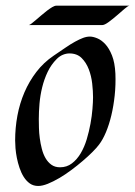

<svg xmlns="http://www.w3.org/2000/svg" viewBox="-20 -630 466 662"><path d="M377.9 -376Q379.4 -337.9 375.5 -301.3Q371.6 -264.6 364 -232.7Q356.4 -200.7 345.5 -174.6Q334.5 -148.4 321.8 -131.8Q313.5 -120.6 298.6 -105.7Q283.7 -90.8 265.1 -75Q246.6 -59.1 225.6 -43.5Q204.6 -27.8 184.1 -15.9Q163.6 -3.9 144.8 3.7Q126 11.2 111.8 11.2Q95.2 11.2 83 2.7Q70.8 -5.9 62 -19.8Q53.2 -33.7 47.4 -51Q41.5 -68.4 38.1 -85.7Q34.7 -103 33.4 -118.9Q32.2 -134.8 32.2 -146Q32.2 -189 40 -231.2Q47.9 -273.4 64.2 -311.5Q80.6 -349.6 105.5 -382.1Q130.4 -414.6 165 -438Q187.5 -453.1 205.6 -465.6Q223.6 -478 238.8 -486.3Q253.9 -494.6 266.4 -499.3Q278.8 -503.9 290 -503.9Q300.8 -503.9 315.2 -498Q329.6 -492.2 343 -477.8Q356.4 -463.4 366.2 -438.7Q376 -414.1 377.9 -376ZM300.8 -294.9Q300.8 -315.4 297.9 -341.8Q294.9 -368.2 286.1 -391.1Q277.3 -414.1 261.5 -429.9Q245.6 -445.8 219.2 -445.8Q208.5 -445.8 197 -441.2Q185.5 -436.5 175.8 -426.8Q156.2 -407.2 144.3 -382.1Q132.3 -356.9 125.5 -329.1Q118.7 -301.3 116.2 -272.9Q113.8 -244.6 113.8 -219.2Q113.8 -206.1 114.3 -188.7Q114.7 -171.4 117.2 -153.1Q119.6 -134.8 124.3 -116.7Q128.9 -98.6 137 -84.7Q145 -70.8 157.2 -62Q169.4 -53.2 187 -53.2Q210.4 -53.2 228 -66.7Q245.6 -80.1 258.3 -101.6Q271 -123 279.1 -149.9Q287.1 -176.8 292 -203.6Q296.9 -230.5 298.8 -254.6Q300.8 -278.8 300.8 -294.9ZM426.3 -610.4Q421.4 -609.9 409.2 -599.4Q397 -588.9 382.6 -576.4Q368.2 -564 354.2 -553.7Q340.3 -543.5 332 -543.5H79.1Q82.5 -543.9 89.1 -549.1Q95.7 -554.2 104.5 -561.8Q113.3 -569.3 123 -577.6Q132.8 -585.9 142.3 -593.3Q151.9 -600.6 160.2 -605.5Q168.5 -610.4 174.3 -610.4Z"/></svg>

Font: Quintessential
Style: Regular
Weight: 400
Designer: Astigmatic (AOETI)
Foundry: Astigmatic (AOETI)
Version: Version 1.000